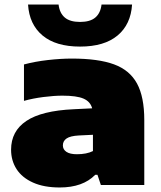

<svg xmlns="http://www.w3.org/2000/svg" viewBox="-20 -818 712 849"><path d="M618 -287V0H426L411 -45H401Q346.5 11 244 11Q174 11 125.8 -10.8Q77.5 -32.5 53.2 -70.2Q29 -108 29 -156Q29 -238 96.5 -283.2Q164 -328.5 306 -335L387.5 -339Q379.5 -369 349.2 -382Q319 -395 256 -395Q219 -395 172 -389Q125 -383 86 -372V-533Q134.5 -546 191.5 -552.5Q248.5 -559 298 -559Q414.5 -559 484 -533.5Q553.5 -508 585.8 -448.8Q618 -389.5 618 -287ZM391 -150V-222L329 -219Q291 -217 274.5 -205.8Q258 -194.5 258 -175Q258 -157 273.8 -146.5Q289.5 -136 320 -136Q363 -136 391 -150ZM104 -798H239Q243.5 -760 266.5 -740.5Q289.5 -721 334 -721Q378.5 -721 401.5 -740.5Q424.5 -760 429 -798H564Q558.5 -710 499.8 -661Q441 -612 334 -612Q227 -612 168.2 -661Q109.5 -710 104 -798Z"/></svg>

Font: Encode Sans Expanded Black
Style: Regular
Weight: 900
Width: 7
Designer: Multiple Designers
Foundry: Impallari Type
Version: Version 2.000